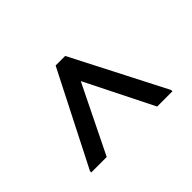

<svg xmlns="http://www.w3.org/2000/svg" viewBox="-118 -744 853 853"><g transform="rotate(45 308.0 -318.0)"><path d="M86 -287V-347L526 -573H534V-477L214 -317L534 -160V-63H526Z"/></g></svg>

Font: Kufam Medium
Style: Italic
Weight: 500
Italic angle: -11°
Designer: Artur Schmal
Foundry: Original Type
Version: Version 1.301; ttfautohint (v1.8.3)